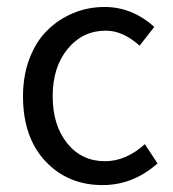

<svg xmlns="http://www.w3.org/2000/svg" viewBox="-20 -518 496 550"><path d="M273.9 12.2Q174.3 12.2 110.1 -56.2Q45.9 -124.5 45.9 -242.2Q45.9 -301.8 64.7 -350.8Q83.5 -399.9 116 -431.6Q148.4 -463.4 190.4 -480.7Q232.4 -498 279.8 -498Q358.4 -498 421.9 -440.9L379.9 -387.2Q332 -430.2 283.2 -430.2Q216.8 -430.2 173.8 -377.9Q130.9 -325.7 130.9 -242.2Q130.9 -159.2 172.4 -107.7Q213.9 -56.2 280.8 -56.2Q340.8 -56.2 395 -105L431.2 -49.8Q361.3 12.2 273.9 12.2Z"/></svg>

Font: Riemann
Style: Regular
Weight: 400
Designer: Paul D. Hunt
Foundry: Adobe Systems Incorporated
Version: Version 2.020;PS 2.0;hotconv 1.0.86;makeotf.lib2.5.63406